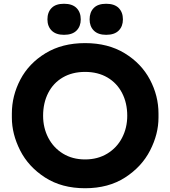

<svg xmlns="http://www.w3.org/2000/svg" viewBox="-20 -981 904 1020"><path d="M43 -356V-378Q43 -472 88 -558Q133 -644 221.5 -698Q310 -752 432 -752Q554 -752 642.5 -698Q731 -644 776.5 -558Q822 -472 822 -378V-356Q822 -269 777.5 -182Q733 -95 644.5 -38Q556 19 432 19Q308 19 219.5 -38Q131 -95 87 -182Q43 -269 43 -356ZM656 -366Q656 -434 628.5 -487Q601 -540 550.5 -569.5Q500 -599 432 -599Q364 -599 313.5 -569.5Q263 -540 236 -487Q209 -434 209 -366Q209 -302 236.5 -249Q264 -196 314.5 -165Q365 -134 432 -134Q499 -134 550 -165Q601 -196 628.5 -249Q656 -302 656 -366ZM232 -878Q232 -916 254 -938.5Q276 -961 320 -961Q364 -961 386.5 -938.5Q409 -916 409 -878Q409 -841 386.5 -818.5Q364 -796 320 -796Q277 -796 254.5 -818.5Q232 -841 232 -878ZM456 -878Q456 -916 478 -938.5Q500 -961 544 -961Q588 -961 610.5 -938.5Q633 -916 633 -878Q633 -841 610.5 -818.5Q588 -796 544 -796Q501 -796 478.5 -818.5Q456 -841 456 -878Z"/></svg>

Font: Sora-SIA
Style: Bold
Weight: 700
Designer: Jonathan Barnbrook, Julián Moncada
Foundry: Barnbrook Fonts
Version: Version 2.000